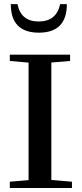

<svg xmlns="http://www.w3.org/2000/svg" viewBox="-20 -935 407 955"><path d="M173.3 -772.5Q33.7 -772.5 33.7 -914.6H66.9Q84 -828.1 172.4 -828.1Q260.7 -828.1 279.3 -914.6H312.5Q312.5 -772.5 173.3 -772.5ZM28.8 0V-31.2L122.1 -39.1V-623.5L28.8 -631.8V-663.1H328.6V-631.8L235.4 -624V-40L337.9 -31.2V0Z"/></svg>

Font: Elstob 10pt Medium
Style: Regular
Weight: 500
Designer: Peter S. Baker
Version: Version 1.015